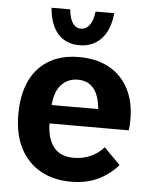

<svg xmlns="http://www.w3.org/2000/svg" viewBox="-53 -766 656 830"><g transform="rotate(5 275.0 -351.0)"><path d="M285 20Q210 20 153.5 -11.5Q97 -43 65.5 -103.5Q34 -164 34 -251Q34 -380 98 -450Q162 -520 274 -520Q358 -520 415.5 -484Q473 -448 499.5 -381.5Q526 -315 516 -223H172Q172 -160 200.5 -122Q229 -84 289 -84Q328 -84 361.5 -99Q395 -114 419 -141L489 -70Q454 -29 403.5 -4.5Q353 20 285 20ZM174 -303H376Q371 -363 346 -392.5Q321 -422 278 -422Q235 -422 207 -392.5Q179 -363 174 -303ZM218 -722Q222 -682 235.5 -662.5Q249 -643 271 -643Q294 -643 309 -663.5Q324 -684 328 -722H409Q402 -649 365.5 -610Q329 -571 270 -571Q212 -571 177.5 -609.5Q143 -648 137 -722Z"/></g></svg>

Font: Moderustic SemiBold
Style: Regular
Weight: 600
Designer: Tural Alisoy
Foundry: TAFT Foundry
Version: Version 2.120